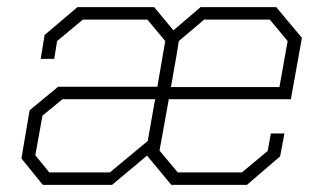

<svg xmlns="http://www.w3.org/2000/svg" viewBox="-20 -518 907 538"><path d="M453 -240 427 -96 478 -35H658L730 -95L739 -144H777L765 -80L672 0H460L392 -82L294 0H100L40 -74L63 -209L143 -275H421L443 -403L393 -463H212L140 -403L132 -353H94L105 -420L197 -498H412L466 -433L542 -498H754L826 -412L795 -240ZM481 -403 475 -365 459 -274H763L786 -403L736 -463H552ZM394 -123 413 -231 415 -240H155L99 -194L79 -83L118 -35H288Z"/></svg>

Font: Chakra Petch ExtraLight
Style: Italic
Weight: 275
Italic angle: -10°
Designer: Katatrad Aksorn Co.,Ltd.
Foundry: Cadson Demak Co.,Ltd.
Version: Version 1.000; ttfautohint (v1.6)